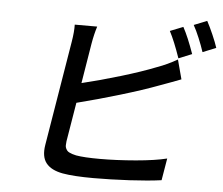

<svg xmlns="http://www.w3.org/2000/svg" viewBox="-56 -864 1110 956"><g transform="rotate(5 499.0 -385.5)"><path d="M278.4 -638.1Q286.9 -688.6 285.9 -724.1H398.1Q385.7 -685.7 377.5 -638.1L344.5 -437.1Q436.4 -459.2 538.5 -489.9Q640.6 -520.6 712 -549Q763.8 -567.5 812.9 -595.9L838.8 -498.9Q832.7 -496.8 791.5 -481Q750.4 -465.2 731.9 -459.2Q654.5 -430 541.9 -396.3Q429.3 -362.6 327.8 -337L295.5 -142Q294.4 -130.7 294 -122.2Q293.7 -113.6 296.9 -106.9Q300.1 -100.1 303.8 -95.5Q307.5 -90.9 315 -87.2Q322.4 -83.5 330.4 -81Q338.4 -78.5 349.4 -76Q389.9 -68.9 468.4 -68.9Q551.5 -68.9 648.1 -77.2Q744.7 -85.6 802.6 -100.1L784.1 9.9Q720.5 18.8 624.6 24Q528.8 29.1 446 29.1Q346.2 29.1 290.8 19.2Q232.6 8.5 207.4 -23.3Q182.2 -55 191.8 -114ZM760.3 -734 825.6 -759.9Q851.6 -712.4 881 -628.9L814.6 -601.9Q785.5 -686.4 760.3 -734ZM931.5 -643.1Q920.8 -675.8 905.5 -712.4Q890.3 -748.9 876.1 -774.1L941.4 -800.1Q956 -773.1 972.8 -734.6Q989.7 -696 997.9 -670.1Z"/></g></svg>

Font: Karasuma Gothic
Style: Medium Italic
Weight: 500
Italic angle: 9.39998°
Designer: Rasmus Andersson / Ryoko Nishizuka
Foundry: Genbu
Version: Version 1.00